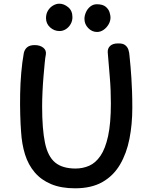

<svg xmlns="http://www.w3.org/2000/svg" viewBox="-20 -1011 814 1039"><path d="M109 -725Q114 -745 128 -756Q142 -767 168 -767Q196 -767 214 -753Q232 -739 228 -715Q225 -702 222 -670.5Q219 -639 215.5 -598Q212 -557 210 -514Q208 -471 208 -435Q208 -312 223.5 -238Q239 -164 278.5 -131.5Q318 -99 389 -99Q428 -99 462.5 -114Q497 -129 523.5 -167.5Q550 -206 565 -275Q580 -344 580 -451Q580 -527 574 -595.5Q568 -664 563 -728Q562 -750 576.5 -763Q591 -776 618 -776Q644 -777 657 -767Q670 -757 675 -741.5Q680 -726 681 -707Q684 -678 686.5 -649.5Q689 -621 691 -589.5Q693 -558 694.5 -518.5Q696 -479 696 -427Q696 -338 680.5 -259.5Q665 -181 629.5 -120.5Q594 -60 534.5 -26Q475 8 386 8Q311 8 257 -14.5Q203 -37 168 -78Q133 -119 115.5 -175Q98 -231 94 -299Q91 -338 89.5 -390.5Q88 -443 89 -501.5Q90 -560 95 -617.5Q100 -675 109 -725ZM302 -843Q273 -843 251 -863Q229 -883 229 -913Q229 -936 239.5 -953.5Q250 -971 267 -981Q284 -991 301 -991Q326 -991 349 -972Q372 -953 372 -918Q372 -898 362.5 -881Q353 -864 337 -853.5Q321 -843 302 -843ZM505 -838Q478 -838 457.5 -859Q437 -880 437 -909Q437 -926 445 -944.5Q453 -963 468.5 -975.5Q484 -988 504 -988Q536 -988 552 -974.5Q568 -961 573 -944Q578 -927 578 -917Q578 -897 567.5 -879Q557 -861 540.5 -849.5Q524 -838 505 -838Z"/></svg>

Font: Playpen Sans Medium
Style: Regular
Weight: 500
Designer: Laura Meseguer, Veronika Burian, José Scaglione
Foundry: TypeTogether
Version: Version 1.001